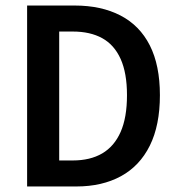

<svg xmlns="http://www.w3.org/2000/svg" viewBox="-20 -674 640 694"><path d="M78 0V-654H250Q346 -654 415.5 -618Q485 -582 521.5 -510Q558 -438 558 -330Q558 -221 521.5 -147.5Q485 -74 417 -37Q349 0 256 0ZM194 -94H243Q306 -94 349.5 -119.5Q393 -145 416 -197Q439 -249 439 -330Q439 -410 416 -461Q393 -512 349.5 -536Q306 -560 243 -560H194Z"/></svg>

Font: Source Code Pro SemiBold
Style: Regular
Weight: 600
Monospace: yes
Designer: Paul D. Hunt, Teo Tuominen
Foundry: Adobe Systems Incorporated
Version: Version 1.018;hotconv 1.0.116;makeotfexe 2.5.65601